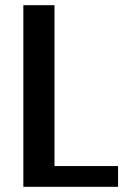

<svg xmlns="http://www.w3.org/2000/svg" viewBox="-20 -720 485 740"><path d="M70 0V-700H190V-80H435V0Z"/></svg>

Font: Cuprum
Style: Bold
Weight: 700
Designer: Jovanny Lemonad
Foundry: Jovanny Lemonad
Version: Version 2.000